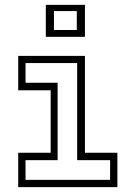

<svg xmlns="http://www.w3.org/2000/svg" viewBox="-20 -770 526 790"><path d="M168.5 -618.5V-750H329.5V-618.5ZM202 -646.5H296V-724.5H202ZM55 0V-141.5H188.5V-398.5H55V-540H329.5V-141.5H463V0ZM85 -30H433V-111H297.5V-510.5H85V-429.5H217V-111H85Z"/></svg>

Font: Tourney Light
Style: Regular
Weight: 300
Version: Version 1.015